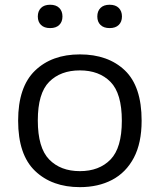

<svg xmlns="http://www.w3.org/2000/svg" viewBox="-20 -780 674 810"><path d="M317 9.5Q199.5 9.5 128 -58.8Q56.5 -127 56.5 -271Q56.5 -413 127.5 -481.8Q198.5 -550.5 317 -550.5Q436 -550.5 506.8 -483Q577.5 -415.5 577.5 -271Q577.5 -176.5 544.5 -114.2Q511.5 -52 453 -21.2Q394.5 9.5 317 9.5ZM317 -58Q398.5 -58 446.2 -107Q494 -156 494 -270.5Q494 -386 446.2 -434.5Q398.5 -483 317 -483Q235.5 -483 187.5 -434.8Q139.5 -386.5 139.5 -272Q139.5 -156.5 187.5 -107.2Q235.5 -58 317 -58ZM442.5 -661.5Q417.5 -661.5 404 -674.8Q390.5 -688 390.5 -710.5Q390.5 -733 404 -746.5Q417.5 -760 442.5 -760Q467.5 -760 481 -746.5Q494.5 -733 494.5 -710.5Q494.5 -688 481 -674.8Q467.5 -661.5 442.5 -661.5ZM191.5 -661.5Q166.5 -661.5 153 -674.8Q139.5 -688 139.5 -710.5Q139.5 -733 153 -746.5Q166.5 -760 191.5 -760Q216.5 -760 230 -746.5Q243.5 -733 243.5 -710.5Q243.5 -688 230 -674.8Q216.5 -661.5 191.5 -661.5Z"/></svg>

Font: Encode Sans Expanded
Style: Regular
Weight: 400
Width: 7
Designer: Multiple Designers
Foundry: Impallari Type
Version: Version 3.000; ttfautohint (v1.8.3) -l 8 -r 50 -G 200 -x 14 